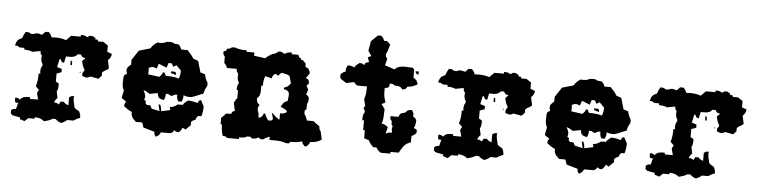

<svg xmlns="http://www.w3.org/2000/svg" viewBox="-44 -887 4428 1121"><g transform="rotate(5 2170.0 -327.0)"><path d="M196 -530 178 -511C166 -514 158 -517 150 -517C144 -517 137 -516 130 -511H112C102 -520 98 -519 82 -520C73 -506 69 -498 64 -482C38 -471 32 -462 26 -435C43 -435 40 -435 54 -426H82V-416C101 -415 111 -415 130 -407L178 -416C178 -399 179 -402 188 -388C188 -385 186 -381 186 -378C186 -363 187 -353 196 -341V-331C187 -319 186 -308 186 -293C186 -290 188 -287 188 -284H178C178 -256 176 -234 168 -208L188 -189L178 -170L188 -132H140V-142C112 -142 98 -142 82 -123C68 -132 71 -132 54 -132V-118C54 -108 55 -103 64 -103C66 -103 70 -103 74 -104L64 -66C47 -66 50 -66 36 -57V-38L46 -28L92 -19V-9L120 0L140 -19H178V-28C204 -27 213 -24 234 -9C252 -14 269 -18 282 -28H300C309 -18 316 -16 328 -9H338C350 -16 358 -18 367 -28H404C418 -37 426 -42 442 -47C441 -65 440 -69 432 -85L414 -95L404 -104C400 -124 394 -140 394 -159C394 -163 395 -166 396 -170C379 -170 381 -170 367 -161V-114C354 -118 349 -121 338 -132H320L310 -114C296 -123 299 -123 282 -123C286 -136 289 -140 300 -151L292 -189C299 -200 300 -212 300 -226V-236L282 -246V-293L310 -303V-322L282 -331L292 -378H300C304 -362 304 -363 320 -359L328 -397H348C367 -397 382 -399 396 -416H414C423 -400 423 -401 442 -397L424 -378C429 -359 432 -344 442 -331V-322C433 -313 432 -311 432 -300V-293C443 -288 451 -285 458 -285C464 -285 471 -287 480 -293L528 -284L546 -303V-322L556 -331L574 -341L584 -350L574 -397C587 -410 590 -415 594 -435L566 -445V-482L538 -501H508C502 -513 508 -511 490 -511V-520L470 -530C453 -530 456 -529 442 -520C429 -529 423 -530 404 -530V-520H348L320 -492C299 -500 279 -502 258 -502C250 -502 242 -501 234 -501C230 -514 227 -519 216 -530ZM367 -369 358 -378V-350H367ZM358 -322 367 -312ZM418 -316C416 -316 416 -316 416 -313C416 -311 417 -308 418 -308C418 -308 419 -308 420 -309V-312C420 -314 419 -316 418 -316Z M947 -364V-354L976 -345C976 -363 978 -358 966 -364ZM928 -411H947L957 -392L976 -402L1004 -373C1003 -353 1003 -344 995 -326C969 -334 946 -335 919 -335L909 -354H900C896 -341 892 -337 881 -326L815 -335C816 -342 816 -347 816 -353C816 -359 816 -365 815 -373C827 -378 832 -380 838 -380C844 -380 850 -378 862 -373L872 -402L919 -383ZM909 -534C893 -526 883 -524 869 -524C864 -524 859 -524 853 -525C834 -512 826 -505 815 -487L749 -468L711 -411V-383C695 -370 687 -361 687 -348C687 -342 689 -335 692 -326C677 -321 678 -322 673 -307C673 -296 672 -285 672 -274C672 -258 673 -242 682 -231L673 -184L701 -165C692 -151 692 -154 692 -137C709 -124 720 -116 739 -108C739 -89 740 -87 749 -71L768 -52H805L815 -23L881 -4C881 13 882 10 891 24C908 15 910 13 919 -4H976C991 -13 989 -12 995 -23C1009 -14 1006 -14 1023 -14C1034 -25 1038 -29 1042 -42L1061 -33L1089 -61V-80L1099 -89C1114 -94 1113 -93 1118 -108L1127 -118H1146C1152 -137 1154 -154 1155 -175L1136 -212C1121 -207 1123 -208 1118 -193C1098 -199 1082 -202 1061 -203C1047 -192 1041 -190 1032 -175H1004C985 -162 980 -158 957 -156C963 -137 964 -144 957 -137L909 -127C908 -145 908 -149 900 -165H891L900 -127L853 -137L843 -156H824L815 -165C815 -183 817 -178 805 -184C807 -192 809 -199 809 -204C809 -216 804 -224 796 -241C812 -236 820 -231 834 -222L881 -231C884 -203 891 -199 919 -193C927 -209 927 -212 928 -231C945 -231 943 -231 957 -222H966C980 -231 978 -231 995 -231C995 -212 995 -209 1004 -193H1023C1031 -209 1031 -212 1032 -231C1045 -226 1056 -224 1066 -224C1094 -224 1113 -241 1146 -250C1150 -269 1155 -281 1165 -298V-316C1155 -333 1150 -344 1146 -364L1118 -373L1099 -439L1070 -449C1059 -468 1047 -480 1032 -496H995C991 -509 987 -514 976 -525C957 -525 954 -525 938 -534Z M1592 -412 1630 -403 1640 -393 1650 -355C1636 -336 1633 -334 1612 -327V-317C1638 -314 1644 -303 1644 -287C1644 -277 1641 -265 1640 -251C1617 -243 1614 -235 1602 -213C1618 -208 1626 -203 1640 -194V-185C1624 -176 1620 -175 1602 -175V-138C1582 -146 1572 -163 1554 -175L1564 -138L1554 -128H1536C1527 -142 1521 -150 1516 -166H1508C1499 -146 1498 -145 1479 -138C1478 -157 1478 -166 1470 -185C1470 -202 1470 -199 1479 -213C1463 -226 1462 -229 1460 -251C1477 -264 1479 -281 1479 -300V-327H1488C1488 -349 1489 -364 1498 -384L1536 -374C1540 -391 1540 -391 1554 -403L1574 -393C1580 -404 1577 -402 1592 -412ZM1546 -100 1554 -90ZM1290 -535C1276 -526 1279 -525 1262 -525C1257 -510 1257 -512 1242 -507V-500C1242 -489 1243 -486 1252 -478V-440C1263 -429 1266 -425 1270 -412H1328C1328 -395 1329 -398 1338 -384V-366C1338 -355 1339 -346 1346 -336V-327C1339 -316 1338 -310 1338 -298V-289H1346V-242C1336 -233 1335 -225 1328 -213L1338 -166C1323 -161 1323 -162 1318 -147H1290L1262 -119V-81H1270C1270 -57 1273 -38 1280 -15C1297 -15 1294 -14 1308 -5H1376V-15H1384C1399 -15 1410 -15 1422 -24H1442L1450 -15C1469 -15 1475 -15 1488 -24C1502 -15 1499 -15 1516 -15C1530 -24 1538 -29 1554 -34V-15H1592C1614 -15 1630 -13 1650 -5H1668L1678 -15C1703 -15 1722 -15 1744 -24C1748 -11 1751 -7 1762 4H1772C1783 -7 1788 -11 1792 -24C1819 -24 1835 -29 1858 -43L1848 -90C1839 -104 1838 -102 1838 -119L1800 -147H1762C1757 -163 1753 -173 1744 -185V-204L1754 -213V-242C1762 -258 1761 -261 1762 -280C1752 -295 1755 -292 1744 -298L1754 -327L1744 -346V-355C1756 -361 1754 -355 1754 -374C1749 -389 1749 -388 1734 -393L1754 -421V-431L1744 -450L1726 -459V-478L1706 -497H1696V-507H1688L1678 -525H1640V-535C1621 -534 1615 -534 1602 -525H1592C1582 -534 1580 -534 1564 -535C1549 -523 1545 -520 1526 -516C1511 -506 1499 -500 1488 -488L1422 -497V-516H1376V-525H1374C1349 -525 1330 -526 1308 -535Z M2208 -120 2218 -111ZM2132 -678 2094 -641 2084 -584 2104 -555 2084 -546 2094 -518C2075 -514 2075 -515 2066 -499C2052 -508 2055 -508 2038 -508C2024 -497 2019 -495 2010 -480C1994 -488 1990 -488 1972 -489C1963 -473 1962 -469 1962 -451C1949 -447 1945 -444 1934 -433V-414L1942 -404L1972 -385L2018 -395C2024 -384 2023 -385 2038 -376H2094C2094 -348 2093 -325 2084 -300L2094 -262C2089 -255 2086 -252 2086 -248C2086 -244 2089 -241 2094 -234V-224C2085 -212 2084 -201 2084 -186V-177H2094V-120H2104V-73L2132 -64C2140 -48 2147 -40 2160 -26H2180C2189 -11 2194 -6 2208 3H2264V-7H2312C2331 -38 2340 -62 2378 -73V-111C2391 -115 2395 -119 2406 -130V-149L2388 -158C2396 -176 2397 -185 2398 -205C2388 -220 2389 -218 2378 -224V-243L2368 -262C2346 -260 2343 -259 2330 -243C2307 -238 2300 -237 2292 -215H2246V-208C2246 -197 2247 -195 2256 -187V-180C2256 -169 2255 -166 2264 -158C2261 -149 2260 -144 2260 -140C2260 -135 2261 -130 2264 -120C2245 -119 2242 -119 2226 -111L2236 -149C2221 -161 2217 -164 2198 -168C2206 -188 2207 -208 2207 -229C2207 -237 2208 -245 2208 -253L2188 -281L2208 -291V-300C2199 -321 2198 -340 2198 -362V-376C2222 -379 2223 -380 2226 -404C2243 -404 2242 -404 2256 -395C2281 -394 2287 -394 2302 -376C2320 -380 2320 -379 2330 -395C2354 -397 2368 -402 2388 -414C2381 -436 2379 -438 2360 -451V-499L2350 -508C2335 -508 2319 -510 2304 -510C2281 -510 2260 -506 2246 -489L2188 -508L2198 -546C2189 -560 2188 -557 2188 -574C2197 -589 2202 -611 2208 -631L2188 -650H2170C2166 -663 2163 -667 2152 -678ZM2368 -489C2373 -474 2373 -475 2388 -470V-489Z M2676 -530 2658 -511C2646 -514 2638 -517 2630 -517C2624 -517 2617 -516 2610 -511H2592C2582 -520 2578 -519 2562 -520C2553 -506 2549 -498 2544 -482C2518 -471 2512 -462 2506 -435C2523 -435 2520 -435 2534 -426H2562V-416C2581 -415 2591 -415 2610 -407L2658 -416C2658 -399 2659 -402 2668 -388C2668 -385 2666 -381 2666 -378C2666 -363 2667 -353 2676 -341V-331C2667 -319 2666 -308 2666 -293C2666 -290 2668 -287 2668 -284H2658C2658 -256 2656 -234 2648 -208L2668 -189L2658 -170L2668 -132H2620V-142C2592 -142 2578 -142 2562 -123C2548 -132 2551 -132 2534 -132V-118C2534 -108 2535 -103 2544 -103C2546 -103 2550 -103 2554 -104L2544 -66C2527 -66 2530 -66 2516 -57V-38L2526 -28L2572 -19V-9L2600 0L2620 -19H2658V-28C2684 -27 2693 -24 2714 -9C2732 -14 2749 -18 2762 -28H2780C2789 -18 2796 -16 2808 -9H2818C2830 -16 2838 -18 2847 -28H2884C2898 -37 2906 -42 2922 -47C2921 -65 2920 -69 2912 -85L2894 -95L2884 -104C2880 -124 2874 -140 2874 -159C2874 -163 2875 -166 2876 -170C2859 -170 2861 -170 2847 -161V-114C2834 -118 2829 -121 2818 -132H2800L2790 -114C2776 -123 2779 -123 2762 -123C2766 -136 2769 -140 2780 -151L2772 -189C2779 -200 2780 -212 2780 -226V-236L2762 -246V-293L2790 -303V-322L2762 -331L2772 -378H2780C2784 -362 2784 -363 2800 -359L2808 -397H2828C2847 -397 2862 -399 2876 -416H2894C2903 -400 2903 -401 2922 -397L2904 -378C2909 -359 2912 -344 2922 -331V-322C2913 -313 2912 -311 2912 -300V-293C2923 -288 2931 -285 2938 -285C2944 -285 2951 -287 2960 -293L3008 -284L3026 -303V-322L3036 -331L3054 -341L3064 -350L3054 -397C3067 -410 3070 -415 3074 -435L3046 -445V-482L3018 -501H2988C2982 -513 2988 -511 2970 -511V-520L2950 -530C2933 -530 2936 -529 2922 -520C2909 -529 2903 -530 2884 -530V-520H2828L2800 -492C2779 -500 2759 -502 2738 -502C2730 -502 2722 -501 2714 -501C2710 -514 2707 -519 2696 -530ZM2847 -369 2838 -378V-350H2847ZM2838 -322 2847 -312ZM2898 -316C2896 -316 2896 -316 2896 -313C2896 -311 2897 -308 2898 -308C2898 -308 2899 -308 2900 -309V-312C2900 -314 2899 -316 2898 -316Z M3427 -364V-354L3456 -345C3456 -363 3458 -358 3446 -364ZM3408 -411H3427L3437 -392L3456 -402L3484 -373C3483 -353 3483 -344 3475 -326C3449 -334 3426 -335 3399 -335L3389 -354H3380C3376 -341 3372 -337 3361 -326L3295 -335C3296 -342 3296 -347 3296 -353C3296 -359 3296 -365 3295 -373C3307 -378 3312 -380 3318 -380C3324 -380 3330 -378 3342 -373L3352 -402L3399 -383ZM3389 -534C3373 -526 3363 -524 3349 -524C3344 -524 3339 -524 3333 -525C3314 -512 3306 -505 3295 -487L3229 -468L3191 -411V-383C3175 -370 3167 -361 3167 -348C3167 -342 3169 -335 3172 -326C3157 -321 3158 -322 3153 -307C3153 -296 3152 -285 3152 -274C3152 -258 3153 -242 3162 -231L3153 -184L3181 -165C3172 -151 3172 -154 3172 -137C3189 -124 3200 -116 3219 -108C3219 -89 3220 -87 3229 -71L3248 -52H3285L3295 -23L3361 -4C3361 13 3362 10 3371 24C3388 15 3390 13 3399 -4H3456C3471 -13 3469 -12 3475 -23C3489 -14 3486 -14 3503 -14C3514 -25 3518 -29 3522 -42L3541 -33L3569 -61V-80L3579 -89C3594 -94 3593 -93 3598 -108L3607 -118H3626C3632 -137 3634 -154 3635 -175L3616 -212C3601 -207 3603 -208 3598 -193C3578 -199 3562 -202 3541 -203C3527 -192 3521 -190 3512 -175H3484C3465 -162 3460 -158 3437 -156C3443 -137 3444 -144 3437 -137L3389 -127C3388 -145 3388 -149 3380 -165H3371L3380 -127L3333 -137L3323 -156H3304L3295 -165C3295 -183 3297 -178 3285 -184C3287 -192 3289 -199 3289 -204C3289 -216 3284 -224 3276 -241C3292 -236 3300 -231 3314 -222L3361 -231C3364 -203 3371 -199 3399 -193C3407 -209 3407 -212 3408 -231C3425 -231 3423 -231 3437 -222H3446C3460 -231 3458 -231 3475 -231C3475 -212 3475 -209 3484 -193H3503C3511 -209 3511 -212 3512 -231C3525 -226 3536 -224 3546 -224C3574 -224 3593 -241 3626 -250C3630 -269 3635 -281 3645 -298V-316C3635 -333 3630 -344 3626 -364L3598 -373L3579 -439L3550 -449C3539 -468 3527 -480 3512 -496H3475C3471 -509 3467 -514 3456 -525C3437 -525 3434 -525 3418 -534Z M3916 -530 3898 -511C3886 -514 3878 -517 3870 -517C3864 -517 3857 -516 3850 -511H3832C3822 -520 3818 -519 3802 -520C3793 -506 3789 -498 3784 -482C3758 -471 3752 -462 3746 -435C3763 -435 3760 -435 3774 -426H3802V-416C3821 -415 3831 -415 3850 -407L3898 -416C3898 -399 3899 -402 3908 -388C3908 -385 3906 -381 3906 -378C3906 -363 3907 -353 3916 -341V-331C3907 -319 3906 -308 3906 -293C3906 -290 3908 -287 3908 -284H3898C3898 -256 3896 -234 3888 -208L3908 -189L3898 -170L3908 -132H3860V-142C3832 -142 3818 -142 3802 -123C3788 -132 3791 -132 3774 -132V-118C3774 -108 3775 -103 3784 -103C3786 -103 3790 -103 3794 -104L3784 -66C3767 -66 3770 -66 3756 -57V-38L3766 -28L3812 -19V-9L3840 0L3860 -19H3898V-28C3924 -27 3933 -24 3954 -9C3972 -14 3989 -18 4002 -28H4020C4029 -18 4036 -16 4048 -9H4058C4070 -16 4078 -18 4087 -28H4124C4138 -37 4146 -42 4162 -47C4161 -65 4160 -69 4152 -85L4134 -95L4124 -104C4120 -124 4114 -140 4114 -159C4114 -163 4115 -166 4116 -170C4099 -170 4101 -170 4087 -161V-114C4074 -118 4069 -121 4058 -132H4040L4030 -114C4016 -123 4019 -123 4002 -123C4006 -136 4009 -140 4020 -151L4012 -189C4019 -200 4020 -212 4020 -226V-236L4002 -246V-293L4030 -303V-322L4002 -331L4012 -378H4020C4024 -362 4024 -363 4040 -359L4048 -397H4068C4087 -397 4102 -399 4116 -416H4134C4143 -400 4143 -401 4162 -397L4144 -378C4149 -359 4152 -344 4162 -331V-322C4153 -313 4152 -311 4152 -300V-293C4163 -288 4171 -285 4178 -285C4184 -285 4191 -287 4200 -293L4248 -284L4266 -303V-322L4276 -331L4294 -341L4304 -350L4294 -397C4307 -410 4310 -415 4314 -435L4286 -445V-482L4258 -501H4228C4222 -513 4228 -511 4210 -511V-520L4190 -530C4173 -530 4176 -529 4162 -520C4149 -529 4143 -530 4124 -530V-520H4068L4040 -492C4019 -500 3999 -502 3978 -502C3970 -502 3962 -501 3954 -501C3950 -514 3947 -519 3936 -530ZM4087 -369 4078 -378V-350H4087ZM4078 -322 4087 -312ZM4138 -316C4136 -316 4136 -316 4136 -313C4136 -311 4137 -308 4138 -308C4138 -308 4139 -308 4140 -309V-312C4140 -314 4139 -316 4138 -316Z"/></g></svg>

Font: GNUTypewriter
Style: Standard
Weight: 400
Version: Version 001.000